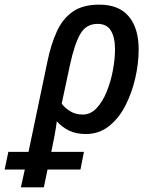

<svg xmlns="http://www.w3.org/2000/svg" viewBox="-125 -568 701 828"><path d="M-105 163 -89 87H-2L80 -305Q95 -377 120 -432Q145 -487 188.5 -517.5Q232 -548 303 -548Q388 -548 430.5 -497Q473 -446 473 -355Q473 -295 458.5 -231.5Q444 -168 416 -113Q388 -58 345 -24Q302 10 245 10Q203 10 172.5 -5Q142 -20 120 -45Q116 -14 110.5 15.5Q105 45 98 78L96 87H237L222 163H80L64 240H-35L-18 163ZM232 -74Q266 -74 292 -102Q318 -130 335.5 -173.5Q353 -217 362 -265.5Q371 -314 371 -355Q371 -406 353.5 -435.5Q336 -465 296 -465Q246 -465 221 -421Q196 -377 177 -289L141 -121Q156 -101 179 -87.5Q202 -74 232 -74Z"/></svg>

Font: Noto Sans SemiCondensed Medium
Style: Italic
Weight: 500
Width: 4
Italic angle: -12°
Designer: Monotype Design Team
Foundry: Monotype Imaging Inc.
Version: Version 2.013; ttfautohint (v1.8.4.7-5d5b)